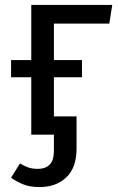

<svg xmlns="http://www.w3.org/2000/svg" viewBox="-20 -547 481 780"><path d="M195 0V-74H291V0ZM199 -451V0H107V-527H436L424 -451ZM107 -303H313V-233H25V-303ZM140 213Q100 213 72 201Q44 189 25 175L61 117Q78 127 94 133Q110 139 135 139Q164 139 181.5 122Q199 105 199 65V-1H291V57Q291 134 249.5 173.5Q208 213 140 213Z"/></svg>

Font: Fira Sans Variable
Style: Regular
Weight: 400
Designer: Carrois Corporate & Edenspiekermann AG
Foundry: Carrois Corporate GbR & Edenspiekermann AG
Version: Version 4.202